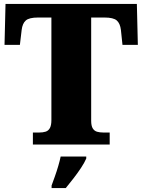

<svg xmlns="http://www.w3.org/2000/svg" viewBox="-20 -734 722 975"><path d="M147 0V-61H179Q198 -61 212 -65.5Q226 -70 233.5 -84Q241 -98 241 -125V-645H173Q128 -645 111 -630Q94 -615 90 -582L81 -506H3L8 -714H675L680 -506H602L594 -582Q590 -615 573 -630Q556 -645 511 -645H443V-121Q443 -95 451 -82Q459 -69 473 -65Q487 -61 505 -61H537V0ZM242 208Q249 189 258.5 162.5Q268 136 276 108.5Q284 81 288 61H418V71Q409 92 391.5 118.5Q374 145 353 172Q332 199 314 221H242Z"/></svg>

Font: Noto Serif Tibetan Black
Style: Regular
Weight: 900
Version: Version 2.103